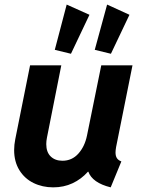

<svg xmlns="http://www.w3.org/2000/svg" viewBox="-20 -807 615 835"><path d="M41.5 -154.3Q41.5 -177.7 46.4 -201.7L110.8 -522.9H246.6L184.1 -208Q181.2 -193.4 181.2 -180.2Q181.2 -145.5 200.4 -126.7Q219.7 -107.9 251.5 -107.9Q293 -107.9 320.8 -138.9Q348.6 -169.9 358.4 -217.8L420.4 -522.9H556.2L484.9 -167.5Q482.4 -152.8 482.4 -144Q482.4 -128.4 488.5 -119.1Q494.6 -109.9 507.8 -105L461.4 7.8Q421.4 -2 397 -19.3Q372.6 -36.6 364.3 -60.1H362.3Q333.5 -27.8 295.4 -10Q257.3 7.8 211.4 7.8Q164.6 7.8 125.7 -11.2Q86.9 -30.3 64.2 -67.1Q41.5 -104 41.5 -154.3ZM392.1 -590.3 445.8 -787.1 543 -742.7 462.4 -573.2ZM218.3 -590.3 270 -787.1 369.1 -742.7 288.6 -573.2Z"/></svg>

Font: Reddit Sans Fudge
Style: Bold
Weight: 700
Italic angle: -11.25°
Designer: Stephen Hutchings
Version: Version 1.013